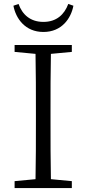

<svg xmlns="http://www.w3.org/2000/svg" viewBox="-20 -953 438 973"><path d="M54 -690 160 -680C162 -584 162 -487 162 -390V-335C162 -237 162 -140 160 -45L54 -35V0H344V-35L238 -45C236 -141 236 -238 236 -335V-390C236 -488 236 -585 238 -680L344 -690V-725H54ZM48 -924C60 -860 107 -791 200 -791C293 -791 340 -860 352 -924L326 -933C306 -879 266 -842 200 -842C134 -842 93 -879 74 -933Z"/></svg>

Font: Kiri Minchoo Light
Style: Regular
Weight: 300
Designer: Ryoko NISHIZUKA 西塚涼子 (kana & ideographs); Frank Grießhammer (Latin, Greek & Cyrillic);
akenotsuki.com/eyeben/fonts/ (U+
Foundry: Adobe
akenotsuki.com/eyeben/fonts/
Version: Version 4.002;hotconv 1.0.119;makeotfexe 2.5.65604